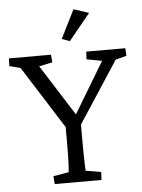

<svg xmlns="http://www.w3.org/2000/svg" viewBox="-55 -809 629 852"><g transform="rotate(-5 259.5 -383.0)"><path d="M471.7 -526.4 273.4 -222.7 293 -280.3V-188.5Q293 -147.5 293.5 -120.6Q293.9 -93.8 294.4 -78.6Q294.9 -63.5 295.4 -56.6Q295.9 -49.8 295.9 -46.9L364.3 -35.2L362.3 0H154.3L151.4 -35.2L219.7 -46.9Q220.7 -49.8 221.2 -56.6Q221.7 -63.5 222.7 -78.6Q223.6 -93.8 224.1 -120.6Q224.6 -147.5 224.6 -188.5V-280.3L240.2 -222.7L47.9 -526.4L-1 -539.1L0 -573.2H187.5L190.4 -539.1L130.9 -526.4L280.3 -291H269.5L411.1 -526.4L342.8 -539.1L344.7 -573.2H518.6L520.5 -539.1ZM276.4 -626 241.2 -638.7 304.7 -765.6 372.1 -743.2Z"/></g></svg>

Font: Crimson Pro Light
Style: Regular
Weight: 300
Designer: Jacques Le Bailly
Foundry: Baron von Fonthausen
Version: Version 1.003